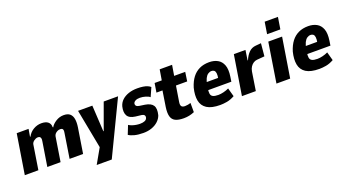

<svg xmlns="http://www.w3.org/2000/svg" viewBox="-62 -1432 4157 2300"><g transform="rotate(-20 2016.5 -282.5)"><path d="M18 0 99 -506H250L234 -411H240Q266 -461 314 -489Q362 -517 416 -517Q472 -517 500.5 -493Q529 -469 528 -428L533 -421Q554 -459 600.5 -488Q647 -517 700 -517Q753 -517 780 -492.5Q807 -468 814 -424.5Q821 -381 812 -321L761 0H589L637 -307Q642 -333 640 -347Q638 -361 629 -367Q620 -373 604 -373Q584 -373 566.5 -364Q549 -355 537.5 -341.5Q526 -328 523 -310L474 0H305L354 -307Q359 -333 355.5 -347Q352 -361 343 -367Q334 -373 319 -373Q305 -373 291.5 -367Q278 -361 267 -352.5Q256 -344 249 -333.5Q242 -323 240 -311L191 0Z M869 180 978 -12 987 48 881 -506H1063L1082 -173H1087L1208 -506H1391L1061 180Z M1529 11Q1462 11 1415 -1.5Q1368 -14 1342 -32L1386 -143Q1406 -130 1430.5 -122Q1455 -114 1480 -110Q1505 -106 1527 -106Q1564 -106 1588 -116.5Q1612 -127 1618 -150Q1623 -170 1613 -182.5Q1603 -195 1581 -198L1503 -207Q1427 -217 1403.5 -260.5Q1380 -304 1397 -375Q1410 -421 1443.5 -452Q1477 -483 1527 -500Q1577 -517 1638 -517Q1679 -517 1711.5 -512Q1744 -507 1767 -497Q1790 -487 1804 -474L1754 -362Q1739 -377 1702 -388.5Q1665 -400 1629 -400Q1595 -400 1573.5 -389Q1552 -378 1546 -360Q1542 -341 1552.5 -328Q1563 -315 1590 -311L1659 -301Q1734 -289 1760 -249Q1786 -209 1766 -128Q1752 -87 1717.5 -55Q1683 -23 1634.5 -6Q1586 11 1529 11Z M2043 11Q1975 11 1936 -8.5Q1897 -28 1885 -73Q1873 -118 1884 -191L1915 -390H1838L1857 -506H1948L1970 -639H2128L2106 -506H2247L2230 -390H2087L2055 -191Q2049 -153 2061.5 -137Q2074 -121 2106 -121Q2123 -121 2144.5 -125Q2166 -129 2179 -134V-17Q2146 -3 2113 4Q2080 11 2043 11Z M2508 11Q2397 11 2339 -26.5Q2281 -64 2268 -132.5Q2255 -201 2278 -293Q2301 -368 2338.5 -417Q2376 -466 2429.5 -491.5Q2483 -517 2554 -517Q2615 -517 2661 -492Q2707 -467 2728 -412Q2749 -357 2735 -265L2726 -206H2409L2424 -303H2604L2590 -286Q2599 -336 2595.5 -361.5Q2592 -387 2578.5 -397.5Q2565 -408 2546 -408Q2522 -408 2500.5 -393.5Q2479 -379 2463.5 -347.5Q2448 -316 2439 -262L2434 -232Q2427 -188 2431 -161Q2435 -134 2458 -122Q2481 -110 2527 -110Q2557 -110 2594 -119Q2631 -128 2662 -143L2692 -34Q2640 -5 2593 3Q2546 11 2508 11Z M2786 0 2867 -506H3015L2996 -379H3001Q3025 -437 3061 -472.5Q3097 -508 3149 -512L3217 -518L3202 -356L3105 -348Q3081 -346 3059.5 -332.5Q3038 -319 3022 -295Q3006 -271 3000 -237L2963 0Z M3323 -594 3347 -745H3516L3492 -594ZM3226 0 3306 -506H3482L3401 0Z M3771 11Q3660 11 3602 -26.5Q3544 -64 3531 -132.5Q3518 -201 3541 -293Q3564 -368 3601.5 -417Q3639 -466 3692.5 -491.5Q3746 -517 3817 -517Q3878 -517 3924 -492Q3970 -467 3991 -412Q4012 -357 3998 -265L3989 -206H3672L3687 -303H3867L3853 -286Q3862 -336 3858.5 -361.5Q3855 -387 3841.5 -397.5Q3828 -408 3809 -408Q3785 -408 3763.5 -393.5Q3742 -379 3726.5 -347.5Q3711 -316 3702 -262L3697 -232Q3690 -188 3694 -161Q3698 -134 3721 -122Q3744 -110 3790 -110Q3820 -110 3857 -119Q3894 -128 3925 -143L3955 -34Q3903 -5 3856 3Q3809 11 3771 11Z"/></g></svg>

Font: Nunito Sans 7pt Condensed Black
Style: Italic
Weight: 900
Width: 3
Italic angle: -9°
Designer: Vernon Adams
Foundry: Vernon Adams
Version: Version 3.101;gftools[0.9.27]